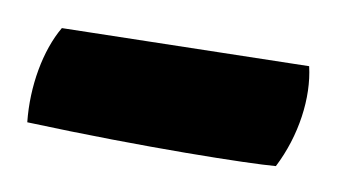

<svg xmlns="http://www.w3.org/2000/svg" viewBox="-32 -839 430 244"><g transform="rotate(10 183.0 -717.0)"><path d="M11.2 -652.8C164.6 -647 297.9 -649.9 332 -652.8C354 -695.8 360.8 -746.1 351.6 -785.2L33.7 -778.3C15.1 -746.6 6.3 -698.7 11.2 -652.8Z"/></g></svg>

Font: Fruktur
Style: Regular
Weight: 400
Designer: Viktoriya Grabowska
Foundry: Viktoriya Grabowska
Version: Version 1.002